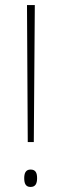

<svg xmlns="http://www.w3.org/2000/svg" viewBox="-20 -734 243 761"><path d="M114 -171 118 -714H87L90 -171ZM76 -28C76 -8 81 7 101 7C121 7 127 -7 127 -28C127 -49 121 -62 101 -62C81 -62 76 -46 76 -28Z"/></svg>

Font: Noto Sans Gujarati UI Condensed Thin
Style: Regular
Weight: 100
Width: 3
Designer: Jelle Bosma - Monotype Design Team, Universal Thirst
Foundry: Monotype Imaging Inc.
Version: Version 2.106